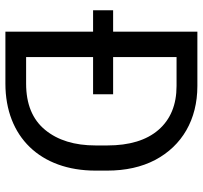

<svg xmlns="http://www.w3.org/2000/svg" viewBox="-40 -711 751 711"><g transform="rotate(90 335.5 -355.5)"><path d="M289.6 0C486.3 0 611.8 -128.9 611.8 -334V-376.5C611.8 -445.3 598.6 -504.4 572.3 -554.7C519.5 -654.3 422.9 -710.9 298.3 -710.9H97.2V-398.9H18.1V-324.7H97.2V0ZM191.4 -398.9V-633.8H298.3C368.2 -633.8 422.4 -611.3 460.9 -566.9C499.5 -522.5 518.6 -459 518.6 -377.4V-334C518.6 -256.3 499.5 -193.8 460.9 -147C422.4 -100.1 365.2 -76.7 289.6 -76.7H191.4V-324.7H329.1V-398.9Z"/></g></svg>

Font: Vazirmatn
Style: Regular
Weight: 400
Designer: Saber Rastikerdar
Foundry: Saber Rastikerdar
Version: Version 33.003